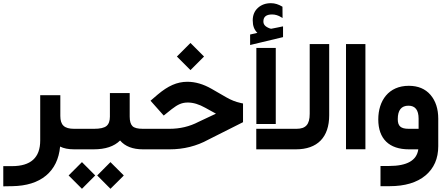

<svg xmlns="http://www.w3.org/2000/svg" viewBox="-33 -924 2761 1188"><path d="M433.6 0C437.5 0 440.4 -6.8 442.9 -21C444.8 -34.7 445.8 -48.3 445.8 -61.5V-66.9C445.8 -79.6 444.8 -92.8 442.4 -106.4C439.9 -120.1 437 -127 433.6 -127H425.8C364.7 -127 340.3 -150.4 340.3 -206.5V-315.4V-335H320.8H235.4H215.8V-315.4V-54.7C215.8 51.3 157.7 104 41 104H6.8H-12.7V123.5V209V229L7.3 228.5L42.5 228C130.4 226.6 200.2 205.1 251.5 162.6C302.7 120.1 331.5 60.1 338.9 -17.1C360.8 -5.9 390.1 0 425.8 0Z M861.8 0C865.7 0 868.7 -6.8 871.1 -21C873 -34.7 874 -48.3 874 -61.5V-66.9C874 -79.6 873 -92.8 870.6 -106.4C868.2 -120.1 865.2 -127 861.8 -127H851.1C819.3 -127 797.9 -132.3 786.6 -143.6C775.4 -154.8 769.5 -174.3 769.5 -202.6V-348.1H647V-202.6C647 -175.8 640.1 -156.2 626 -144.5C611.8 -132.8 585.9 -127 548.8 -127H428.7C425.3 -127 422.4 -120.1 419.9 -106.4C417.5 -92.8 416.5 -79.6 416.5 -66.9V-61.5C416.5 -48.3 417.5 -34.7 419.4 -21C421.9 -6.8 424.8 0 428.7 0H546.4C619.1 0 673.3 -18.1 710 -54.7C741.2 -18.1 788.6 0 851.6 0ZM474.1 244.1 556.2 161.6 474.1 79.1 391.6 161.6ZM650.4 244.1C660.2 234.4 674.3 220.2 692.9 202.1L727.1 168C729 165.5 731 163.6 732.9 161.6L650.4 79.1L568.4 161.6Z M856.9 -127C853.5 -127 850.6 -120.1 848.1 -106.4C845.7 -92.8 844.7 -79.6 844.7 -66.9V-61.5C844.7 -48.3 845.7 -34.7 847.7 -21C850.1 -6.8 853 0 856.9 0H1016.6C1103.5 0 1183.6 -20 1256.3 -60.1L1470.7 -168V-283.7L1455.1 -287.1C1425.8 -293.5 1397 -304.7 1368.2 -321.3L1275.9 -374.5C1225.6 -403.3 1175.8 -418 1126.5 -418C1061.5 -418 1006.3 -392.1 943.4 -339.4L898.4 -300.8L980 -209L1029.3 -248.5C1067.9 -278.3 1092.8 -289.6 1129.4 -289.6C1162.6 -289.6 1198.7 -278.8 1237.8 -256.8L1303.2 -220.7L1195.3 -169.9C1140.1 -141.1 1080.1 -127 1015.6 -127ZM1145.5 -490.2 1229.5 -574.2 1145.5 -658.2 1061.5 -574.2Z M1553.2 -627.4V-156.7H1673.3V-627.4ZM2003.9 -210.9V-651.4H1883.3V-219.7C1883.3 -153.3 1858.4 -127 1801.3 -127H1552.7V0H1797.9C1931.2 0 2003.9 -74.7 2003.9 -210.9ZM1514.6 -710.4V-645.5L1718.3 -694.3V-760.7L1712.4 -759.8C1707 -758.3 1697.3 -756.3 1682.1 -753.4C1667 -750.5 1655.8 -748 1647.5 -746.6C1646 -746.1 1645 -746.1 1644.5 -746.1C1642.6 -746.1 1640.1 -746.6 1636.7 -748C1607.4 -758.8 1596.7 -772.5 1596.7 -791.5C1596.7 -820.3 1614.7 -834.5 1650.4 -834.5C1669.4 -834.5 1689 -829.1 1708 -816.9L1715.3 -812.5V-821.3L1714.8 -879.4V-882.3L1712.4 -883.8C1690.9 -896.5 1668.5 -904.3 1643.6 -904.3C1610.8 -904.3 1584 -894.5 1563 -875.5C1541.5 -856 1530.8 -830.1 1530.8 -797.9C1530.8 -764.2 1539.6 -740.2 1559.6 -720.7Z M2107.9 -651.4V-631.8V-20V-0.5H2127.4H2208.5H2228V-20V-631.8V-651.4H2208.5H2127.4Z M2678.7 -189.5C2678.7 -250.5 2662.6 -299.8 2630.4 -337.4C2598.1 -374.5 2553.7 -393.1 2496.6 -393.1C2371.1 -393.1 2307.6 -300.8 2307.6 -185.1C2307.6 -65.4 2374.5 0 2497.1 0H2555.2C2545.9 68.8 2485.4 103 2374 103H2340.8H2321.3V122.6V208.5V228H2340.8H2377C2472.2 228 2545.9 206.1 2599.1 162.1C2652.3 117.7 2678.7 57.1 2678.7 -19.5ZM2428.2 -187C2428.2 -242.2 2450.2 -270 2494.6 -270C2536.1 -270 2557.1 -243.2 2557.1 -189.9V-127H2496.6C2446.3 -127 2428.2 -144 2428.2 -187Z"/></svg>

Font: Shabnam
Style: Bold
Weight: 700
Foundry: DejaVu fonts team - Redesigned by Saber Rastikerdar - Based on Vazir font
Version: Version 5.0.1